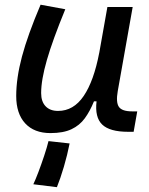

<svg xmlns="http://www.w3.org/2000/svg" viewBox="-20 -547 626 804"><path d="M191.4 10.3Q123 10.3 85.4 -30.5Q47.9 -71.3 47.9 -145Q47.9 -219.7 72 -310.3Q96.2 -400.9 149.9 -527.3L253.4 -508.3Q200.2 -378.9 176.3 -295.7Q152.3 -212.4 152.3 -157.2Q152.3 -121.6 170.9 -102.1Q189.5 -82.5 223.1 -82.5Q288.1 -82.5 330.6 -145.3Q373 -208 395.5 -325.7V-325.2L429.7 -517.6H535.6L473.1 -165.5Q464.8 -118.7 477.8 -99.6Q490.7 -80.6 533.7 -80.6H554.7L539.6 4.9H516.6Q439.5 4.9 408 -25.4Q376.5 -55.7 384.3 -122.6H373.5Q356.9 -81.5 335.2 -51.8Q313.5 -22 279.3 -5.9Q245.1 10.3 191.4 10.3ZM218.3 236.8 119.6 224.6Q128.4 206.1 140.9 173.3Q153.3 140.6 165 105.2Q176.8 69.8 183.1 43.9L271.5 53.7Q262.2 101.1 247.6 150.9Q232.9 200.7 218.3 236.8Z"/></svg>

Font: Cascadia Mono
Style: Italic
Weight: 400
Italic angle: -10°
Monospace: yes
Designer: Aaron Bell
Foundry: Saja Typeworks
Version: Version 2404.023; ttfautohint (v1.8.4)